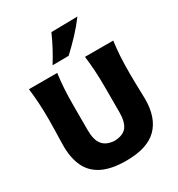

<svg xmlns="http://www.w3.org/2000/svg" viewBox="-251 -1258 1326 1432"><g transform="rotate(-30 412.5 -542.0)"><path d="M415 15.6Q288.1 15.6 210.2 -22.7Q132.3 -61 96.9 -134.8Q61.5 -208.5 61.5 -314Q61.5 -335.4 62.5 -371.6Q63.5 -407.7 64.7 -451.4Q65.9 -495.1 65.9 -538.6Q65.9 -617.7 62 -680.4Q58.1 -743.2 50.3 -809.6H293.5Q284.7 -743.2 280.8 -680.4Q276.9 -617.7 276.9 -538.6V-324.7Q276.9 -242.2 309.6 -201.2Q342.3 -160.2 414.1 -156.7Q488.3 -160.2 518.6 -200.9Q548.8 -241.7 548.8 -324.7V-538.6Q548.8 -617.7 544.9 -680.4Q541 -743.2 532.7 -809.6H775.9Q767.1 -743.2 763.4 -680.4Q759.8 -617.7 759.8 -538.6Q759.8 -495.1 760.7 -450.7Q761.7 -406.2 762.9 -369.9Q764.2 -333.5 764.2 -313.5Q764.2 -151.9 679.4 -68.1Q594.7 15.6 415 15.6ZM292 -876Q359.9 -984.4 408.2 -1094.7L634.3 -1098.6Q592.3 -1041.5 540.3 -985.8Q488.3 -930.2 431.2 -877.4Z"/></g></svg>

Font: Pinar-DS2-FD ExtraBold
Style: Regular
Weight: 800
Designer: Amin Abedi
Version: Version 3.000